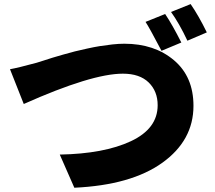

<svg xmlns="http://www.w3.org/2000/svg" viewBox="-20 -883 1040 927"><path d="M682.6 -777.3 777.3 -815.4Q811.5 -764.6 855.5 -677.7L759.8 -637.7Q698.2 -754.9 682.6 -777.3ZM805.7 -825.2 900.4 -863.3Q939.5 -806.6 978.5 -726.6L884.8 -686.5Q844.7 -771.5 805.7 -825.2ZM94.7 -380.9 28.3 -548.8Q67.4 -555.7 157.2 -580.1Q161.1 -581.1 189.5 -590.3Q217.8 -599.6 233.9 -604.5Q250 -609.4 283.7 -619.1Q317.4 -628.9 341.3 -634.8Q365.2 -640.6 400.4 -648.4Q435.5 -656.2 463.4 -660.6Q491.2 -665 522.5 -668.5Q553.7 -671.9 580.1 -671.9Q725.6 -671.9 819.8 -592.3Q914.1 -512.7 914.1 -372.1Q914.1 -205.1 763.7 -97.2Q613.3 10.7 338.9 23.4L268.6 -136.7Q482.4 -140.6 611.8 -201.2Q741.2 -261.7 741.2 -375Q741.2 -442.4 697.8 -484.9Q654.3 -527.3 573.2 -527.3Q422.9 -527.3 94.7 -380.9Z"/></svg>

Font: Gen Shin Gothic Monospace Heavy
Style: Bold
Weight: 800
Designer: [Source Han Sans]
Ryoko NISHIZUKA  (kana & ideographs); Paul D. Hunt (Latin, Greek & Cyrillic); Wenlong ZHANG  (bopomofo
Version: Version 1.002.20150607